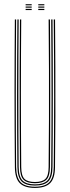

<svg xmlns="http://www.w3.org/2000/svg" viewBox="-20 -893 334 918"><path d="M147 5.5Q97.8 5.5 74.8 -17.1Q51.8 -39.8 51.2 -93.5Q50.2 -188.8 49.9 -278Q49.5 -367.2 49.5 -453.6Q49.5 -540 49.9 -626Q50.2 -712 51 -800H57Q56.2 -720.5 55.9 -627.8Q55.5 -535 55.5 -439.6Q55.5 -344.2 55.9 -255.5Q56.2 -166.8 57 -95.2Q57.8 -44.2 78.4 -22.2Q99 -0.2 147 -0.2Q195.2 -0.2 216 -22.2Q236.8 -44.2 237 -95.2Q237.8 -166 238.2 -251.2Q238.8 -336.5 238.8 -429.8Q238.8 -523 238.4 -617.4Q238 -711.8 237 -800H243.2Q244.2 -688.5 244.6 -574Q245 -459.5 244.8 -340Q244.5 -220.5 243 -93.5Q242.5 -39.5 219.4 -17Q196.2 5.5 147 5.5ZM147 -5.8Q103.2 -5.8 83.5 -25.5Q63.8 -45.2 63.2 -94.8Q62.5 -168.2 62 -254.1Q61.5 -340 61.5 -432.4Q61.5 -524.8 62 -618.2Q62.5 -711.8 63.2 -800H69.2Q68.5 -720 68.1 -627.8Q67.8 -535.5 67.8 -440.8Q67.8 -346 68.1 -257.1Q68.5 -168.2 69.2 -94.5Q69.8 -47.5 88.2 -29.5Q106.8 -11.5 147 -11.5Q187.5 -11.5 206 -29.4Q224.5 -47.2 224.8 -94.5Q225.5 -167.5 226 -253.4Q226.5 -339.2 226.5 -431.9Q226.5 -524.5 226 -618.1Q225.5 -711.8 224.8 -800H231Q231.8 -719.8 232.1 -627.5Q232.5 -535.2 232.5 -440.8Q232.5 -346.2 232.1 -257.4Q231.8 -168.5 231 -94.8Q230.8 -45.5 211 -25.6Q191.2 -5.8 147 -5.8ZM147 -17Q110 -17 93 -33.2Q76 -49.5 75.5 -94.2Q74.5 -189 74.1 -307.8Q73.8 -426.5 74 -553.6Q74.2 -680.8 75.5 -800H81.5Q80.8 -718.5 80.4 -628.4Q80 -538.2 80 -445.8Q80 -353.2 80.4 -263.8Q80.8 -174.2 81.5 -94Q82 -52.5 97.2 -37.6Q112.5 -22.8 147 -22.8Q181.8 -22.8 197 -37.6Q212.2 -52.5 212.5 -94Q213.8 -202.5 214.1 -320.5Q214.5 -438.5 214.1 -560Q213.8 -681.5 212.5 -800H218.8Q219.5 -720.5 219.9 -628Q220.2 -535.5 220.2 -440.1Q220.2 -344.8 219.9 -255.8Q219.5 -166.8 218.8 -94.2Q218.5 -49.2 201.2 -33.1Q184 -17 147 -17ZM163 -867.5V-873H192V-867.5ZM102.5 -845V-850.5H131.5V-845ZM102.5 -856.2V-861.8H131.5V-856.2ZM102.5 -867.5V-873H131.5V-867.5ZM163 -845V-850.5H192V-845ZM163 -856.2V-861.8H192V-856.2Z"/></svg>

Font: Big Shoulders Inline Display Thin ExtraLight
Style: Regular
Weight: 250
Version: Version 2.002